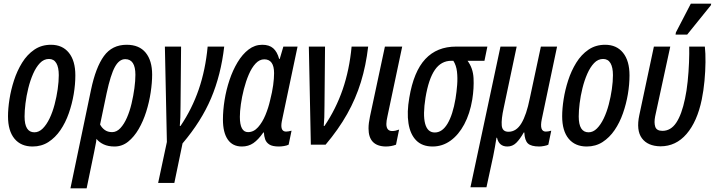

<svg xmlns="http://www.w3.org/2000/svg" viewBox="-20 -795 3928 1055"><path d="M159 10Q95 10 59.5 -33Q24 -76 24 -156Q24 -198 32 -249.5Q40 -301 57 -353.5Q74 -406 101.5 -450.5Q129 -495 168.5 -522Q208 -549 260 -549Q323 -549 358.5 -505Q394 -461 394 -381Q394 -331 385 -277.5Q376 -224 358 -172.5Q340 -121 312 -80Q284 -39 246 -14.5Q208 10 159 10ZM169 -68Q194 -68 215 -89Q236 -110 252.5 -144.5Q269 -179 280 -221Q291 -263 297 -305Q303 -347 303 -382Q303 -425 289.5 -448Q276 -471 249 -471Q221 -471 199.5 -448.5Q178 -426 162 -389.5Q146 -353 135.5 -310.5Q125 -268 120 -227Q115 -186 115 -155Q115 -68 169 -68Z M480 -301Q506 -425 551 -487Q596 -549 676 -549Q745 -549 780.5 -505.5Q816 -462 816 -385Q816 -341 808 -287.5Q800 -234 783.5 -181.5Q767 -129 742 -86Q717 -43 684 -16.5Q651 10 609 10Q575 10 550 -1.5Q525 -13 510 -32Q509 -16 504.5 3.5Q500 23 497 42L456 240H367ZM596 -69Q621 -69 641.5 -91Q662 -113 677.5 -148.5Q693 -184 703 -226.5Q713 -269 718.5 -310Q724 -351 724 -384Q724 -470 668 -470Q635 -470 611.5 -427.5Q588 -385 566 -283L530 -111Q539 -93 555.5 -81Q572 -69 596 -69Z M849 210 897 -15 886 -539H975L972 -213Q972 -143 968 -103H972Q1035 -196 1072 -303.5Q1109 -411 1121 -539H1212Q1194 -383 1140 -255.5Q1086 -128 983 -7L938 210Z M1309 10Q1258 10 1231.5 -28.5Q1205 -67 1205 -138Q1205 -189 1214 -245Q1223 -301 1241 -355Q1259 -409 1285.5 -453Q1312 -497 1346 -523Q1380 -549 1421 -549Q1459 -549 1481 -530Q1503 -511 1514 -471H1517L1537 -539H1615L1533 -150Q1530 -137 1528 -125.5Q1526 -114 1526 -105Q1526 -72 1552 -72Q1564 -72 1582 -77L1566 0Q1556 5 1540.5 7.5Q1525 10 1513 10Q1477 10 1460 -1Q1443 -12 1437 -29.5Q1431 -47 1430 -67H1427Q1399 -27 1372 -8.5Q1345 10 1309 10ZM1343 -69Q1374 -69 1398 -96Q1422 -123 1438.5 -163Q1455 -203 1464 -243Q1476 -290 1481 -327Q1486 -364 1486 -393Q1486 -469 1432 -469Q1406 -469 1384.5 -446Q1363 -423 1347 -385.5Q1331 -348 1320 -305Q1309 -262 1303.5 -222Q1298 -182 1298 -153Q1298 -69 1343 -69Z M1688 0 1677 -539H1766L1763 -213Q1763 -143 1759 -103H1763Q1826 -196 1863 -303.5Q1900 -411 1912 -539H2003Q1991 -435 1963 -344Q1935 -253 1887.5 -168.5Q1840 -84 1769 0Z M2099 10Q2005 8 2005 -89Q2005 -104 2007 -120Q2009 -136 2013 -155L2095 -539H2190L2109 -156Q2103 -130 2103 -114Q2103 -75 2135 -75Q2152 -75 2173 -83L2156 0Q2130 10 2099 10Z M2357 10Q2300 10 2267 -23.5Q2234 -57 2224.5 -117.5Q2215 -178 2229 -258Q2253 -402 2317 -470.5Q2381 -539 2486 -539H2658L2642 -461H2549Q2579 -421 2582 -366Q2585 -311 2575 -248Q2562 -170 2531 -112Q2500 -54 2455.5 -22Q2411 10 2357 10ZM2369 -67Q2410 -67 2439 -115.5Q2468 -164 2483 -253Q2489 -290 2492 -328.5Q2495 -367 2491 -401.5Q2487 -436 2471 -461H2460Q2404 -461 2369.5 -411Q2335 -361 2318 -258Q2303 -164 2316 -115.5Q2329 -67 2369 -67Z M2565 234 2730 -539H2819L2748 -203Q2734 -140 2737 -105.5Q2740 -71 2774 -71Q2817 -71 2845 -117.5Q2873 -164 2891 -254L2952 -539H3041L2957 -140Q2943 -72 2979 -72Q2993 -72 3009 -77L2993 0Q2986 4 2970 7Q2954 10 2944 10Q2898 10 2880.5 -7Q2863 -24 2861 -67H2858Q2837 -30 2816.5 -10Q2796 10 2768 10Q2722 10 2711 -38H2708Q2700 14 2690 63L2653 234Z M3204 10Q3140 10 3104.5 -33Q3069 -76 3069 -156Q3069 -198 3077 -249.5Q3085 -301 3102 -353.5Q3119 -406 3146.5 -450.5Q3174 -495 3213.5 -522Q3253 -549 3305 -549Q3368 -549 3403.5 -505Q3439 -461 3439 -381Q3439 -331 3430 -277.5Q3421 -224 3403 -172.5Q3385 -121 3357 -80Q3329 -39 3291 -14.5Q3253 10 3204 10ZM3214 -68Q3239 -68 3260 -89Q3281 -110 3297.5 -144.5Q3314 -179 3325 -221Q3336 -263 3342 -305Q3348 -347 3348 -382Q3348 -425 3334.5 -448Q3321 -471 3294 -471Q3266 -471 3244.5 -448.5Q3223 -426 3207 -389.5Q3191 -353 3180.5 -310.5Q3170 -268 3165 -227Q3160 -186 3160 -155Q3160 -68 3214 -68Z M3609 9Q3539 8 3507 -35.5Q3475 -79 3493 -163L3573 -539H3663L3580 -156Q3573 -121 3580.5 -98.5Q3588 -76 3620 -76Q3666 -76 3696 -121Q3726 -166 3744 -253Q3753 -294 3758.5 -347Q3764 -400 3766 -451.5Q3768 -503 3767 -539H3853Q3857 -503 3856.5 -453.5Q3856 -404 3851 -350.5Q3846 -297 3836 -248Q3811 -127 3752.5 -59Q3694 9 3609 9ZM3692 -605 3694 -617 3776 -775H3888L3886 -766L3756 -605Z"/></svg>

Font: Noto Sans ExtraCondensed Medium
Style: Italic
Weight: 500
Width: 2
Italic angle: -12°
Designer: Monotype Design Team
Foundry: Monotype Imaging Inc.
Version: Version 2.013; ttfautohint (v1.8.4.7-5d5b)